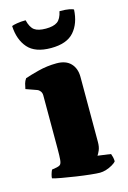

<svg xmlns="http://www.w3.org/2000/svg" viewBox="-111 -767 549 821"><g transform="rotate(-15 163.5 -356.0)"><path d="M227 0Q214 0 185.5 -3Q157 -6 123.5 -11Q90 -16 62 -21Q34 -26 22 -30Q22 -37 25 -47.5Q28 -58 32 -66L55 -70Q65 -72 70 -77Q75 -82 76.5 -98Q78 -114 78 -147V-382Q78 -393 72.5 -400.5Q67 -408 59 -411L11 -428Q13 -440 16 -451Q19 -462 26 -472Q45 -479 85.5 -489.5Q126 -500 168 -500Q209 -500 230.5 -477.5Q252 -455 252 -417V-129Q252 -107 245.5 -92.5Q239 -78 235 -73L293 -65Q295 -60 297.5 -50.5Q300 -41 300 -31Q295 -24 282 -16.5Q269 -9 254.5 -4.5Q240 0 227 0ZM163 -569Q93 -569 61 -605.5Q29 -642 26 -703Q32 -706 49.5 -709Q67 -712 88 -712Q96 -679 112.5 -667Q129 -655 163 -655Q197 -655 214 -667Q231 -679 238 -712Q267 -712 281 -709Q295 -706 300 -703Q297 -642 265 -605.5Q233 -569 163 -569Z"/></g></svg>

Font: Texturina 12pt Black
Style: Regular
Weight: 900
Designer: Guillermo Torres Carreño
Foundry: Omnibus-Type
Version: Version 1.002